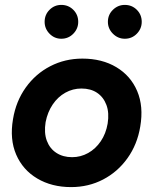

<svg xmlns="http://www.w3.org/2000/svg" viewBox="-20 -751 625 783"><path d="M270 12Q191 12 132 -23Q73 -58 46 -120.5Q19 -183 33 -265Q45 -338 85 -394Q125 -450 185 -481Q245 -512 316 -512Q396 -512 454.5 -477Q513 -442 539.5 -379.5Q566 -317 552 -235Q540 -162 500 -106Q460 -50 400.5 -19Q341 12 270 12ZM274 -110Q309 -110 339.5 -127Q370 -144 391 -175Q412 -206 419 -247Q426 -291 414 -323Q402 -355 376 -372.5Q350 -390 312 -390Q277 -390 246.5 -373Q216 -356 195 -325Q174 -294 166 -253Q159 -209 171 -177Q183 -145 210 -127.5Q237 -110 274 -110ZM230 -593Q202 -593 182 -613.5Q162 -634 162 -662Q162 -691 182 -711Q202 -731 230 -731Q259 -731 279 -711Q299 -691 299 -662Q299 -634 279 -613.5Q259 -593 230 -593ZM489 -593Q461 -593 440.5 -613.5Q420 -634 420 -662Q420 -691 440.5 -711Q461 -731 489 -731Q518 -731 538 -711Q558 -691 558 -662Q558 -634 538 -613.5Q518 -593 489 -593Z"/></svg>

Font: Figtree
Style: Bold Italic
Weight: 700
Italic angle: -9.5°
Foundry: Erik Kennedy
Version: Version 2.001;gftools[0.9.30]